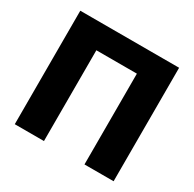

<svg xmlns="http://www.w3.org/2000/svg" viewBox="-153 -863 1037 1026"><g transform="rotate(30 365.0 -350.0)"><path d="M60.1 0V-700.2H669.9V0H490.2V-560.1H240.2V0Z"/></g></svg>

Font: Russo One
Style: Regular
Weight: 400
Designer: Jovanny lemonad
Foundry: Jovanny Lemonad
Version: Version 1.000